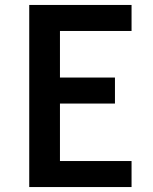

<svg xmlns="http://www.w3.org/2000/svg" viewBox="-20 -755 616 775"><path d="M98 0H511V-105H222V-337H444V-442H222V-630H511V-735H98Z"/></svg>

Font: Iosevka Sparkle
Style: Bold
Weight: 700
Designer: Belleve Invis
Foundry: Belleve Invis
Version: Version 4.5.0; ttfautohint (v1.8.3)